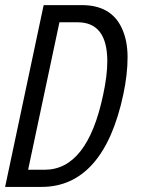

<svg xmlns="http://www.w3.org/2000/svg" viewBox="-23 -734 553 754"><path d="M298.8 -713.9Q413.1 -713.9 455.1 -624Q478 -575.7 478 -509Q478 -442.4 461.4 -363.8Q422.9 -182.6 342 -91.3Q261.2 0 140.1 0H-2.9L148.4 -713.9ZM398.4 -493.2Q398.4 -646.5 281.7 -646.5H210.4L87.4 -67.4H152.3Q319.8 -67.4 381.8 -360.4Q398.4 -437 398.4 -493.2Z"/></svg>

Font: Open Sans Hebrew Condensed
Style: Italic
Weight: 400
Width: 3
Italic angle: -12°
Foundry: Ascender Corporation, Yanek Iontef
Version: Version 2.001;PS 002.001;hotconv 1.0.70;makeotf.lib2.5.58329